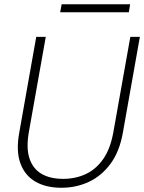

<svg xmlns="http://www.w3.org/2000/svg" viewBox="-20 -874 680 906"><path d="M270 12Q197 12 147 -17Q97 -46 76 -104Q55 -162 71 -249L151 -700H196L116 -250Q103 -175 119 -126.5Q135 -78 175.5 -54Q216 -30 278 -30Q336 -30 384.5 -52.5Q433 -75 467 -123.5Q501 -172 515 -251L595 -700H640L560 -249Q544 -158 501 -100.5Q458 -43 398.5 -15.5Q339 12 270 12ZM264 -816 271 -854H594L588 -816Z"/></svg>

Font: DM Sans 18pt ExtraLight
Style: Italic
Weight: 250
Italic angle: -10°
Designer: Colophon Foundry, Jonny Pinhorn
Foundry: Colophon Foundry
Version: Version 4.004;gftools[0.9.30]